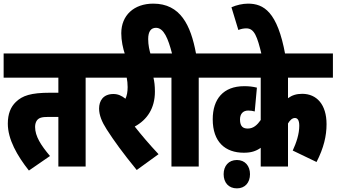

<svg xmlns="http://www.w3.org/2000/svg" viewBox="-20 -916 1851 1056"><path d="M451 -489H517V-622H0V-489H301V-406H256C150 -406 103 -390 67 -355C39 -328 23 -290 23 -236C23 -150 74 -60 139 22L255 -58C205 -117 173 -167 173 -218C173 -233 177 -246 184 -255C195 -268 209 -273 247 -273H301V0H451Z M852 -68C802 -121 754 -178 721 -220C789 -257 832 -320 832 -412C832 -444 829 -468 824 -489H881V-622H505V-489H677C680 -473 682 -456 682 -437C682 -411 678 -390 670 -373C649 -390 628 -399 604 -399C547 -399 525 -361 525 -319C525 -283 540 -246 567 -204C609 -139 653 -78 732 19Z M668 -615H809C802 -638 795 -668 795 -701C795 -744 811 -763 838 -763C881 -763 905 -703 926 -622H869V-489H923V0H1073V-489H1139V-622H1058C1029 -778 972 -896 823 -896C717 -896 647 -832 647 -733C647 -693 656 -650 668 -615Z M1811 -489V-622H1127V-489H1414V-256C1395 -229 1374 -209 1343 -209C1320 -209 1300 -217 1300 -259C1300 -290 1317 -308 1345 -308C1359 -308 1371 -306 1381 -303L1393 -434C1368 -440 1349 -442 1323 -442C1208 -442 1150 -371 1150 -260C1150 -135 1219 -76 1321 -76C1360 -76 1387 -84 1414 -103V0H1564V-237C1575 -256 1588 -267 1602 -267C1616 -267 1626 -256 1626 -224C1626 -179 1610 -131 1590 -88L1721 -25C1761 -103 1776 -169 1776 -233C1776 -341 1722 -400 1642 -400C1610 -400 1586 -392 1564 -376V-489ZM1210 42C1210 88 1237 120 1283 120C1328 120 1355 88 1355 42C1355 -3 1328 -36 1283 -36C1237 -36 1210 -3 1210 42Z M1419 -615H1549C1506 -852 1430 -896 1344 -896C1314 -896 1280 -888 1253 -876L1291 -751C1305 -757 1320 -760 1335 -760C1379 -760 1395 -715 1419 -615Z"/></svg>

Font: Noto Sans ExtraCondensed Black
Style: Italic
Weight: 900
Width: 2
Italic angle: -12°
Designer: Monotype Design Team
Foundry: Monotype Imaging Inc.
Version: Version 2.013